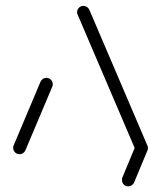

<svg xmlns="http://www.w3.org/2000/svg" viewBox="-20 -539 563 671"><path d="M48.1 0Q42.2 0 37 -3Q31.9 -5.9 28.9 -11.1Q25.9 -16.3 25.9 -22.2Q25.9 -26.7 27.8 -31.1L121.9 -254.1Q124.8 -260 130.2 -263.5Q135.6 -267 142.2 -267Q148.1 -267 153.3 -264.1Q158.5 -261.1 161.5 -255.9Q164.4 -250.7 164.4 -244.8Q164.4 -240.4 162.6 -235.9L68.5 -13Q65.6 -7 60.2 -3.5Q54.8 0 48.1 0ZM497 -22.2Q497 -16.3 494.1 -11.1Q491.1 -5.9 485.9 -3Q480.7 0 474.8 0Q468.1 0 462.8 -3.5Q457.4 -7 454.4 -13L251.5 -487.4Q249.3 -491.5 249.3 -496.3Q249.3 -502.2 252.2 -507.4Q255.2 -512.6 260.4 -515.6Q265.6 -518.5 271.5 -518.5Q278.1 -518.5 283.5 -515Q288.9 -511.5 291.9 -505.6L494.8 -31.1Q497 -27.4 497 -22.2ZM407.8 81.1 454.4 -31.1Q457.4 -37 462.8 -40.6Q468.1 -44.1 474.8 -44.1Q483.7 -44.1 489.3 -38.9Q494.8 -33.7 496.3 -26.3Q497.8 -18.9 495.2 -13L448.5 99.3Q445.6 105.2 440.2 108.7Q434.8 112.2 428.1 112.2Q419.3 112.2 413.7 107Q408.1 101.9 406.7 94.4Q405.2 87 407.8 81.1Z"/></svg>

Font: 26F Galaxy Sans
Style: Regular
Weight: 400
Designer: C₂₉H₂₅N₃O₅
Version: Version 1.100;FEAKit 1.0